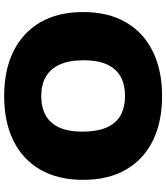

<svg xmlns="http://www.w3.org/2000/svg" viewBox="42 -832 800 924"><g transform="rotate(-90 442.0 -370.0)"><path d="M442 10Q318 10 227.5 -34.2Q137 -78.5 87.8 -163.5Q38.5 -248.5 38.5 -370Q38.5 -491.5 87.8 -576.5Q137 -661.5 227.5 -705.8Q318 -750 442 -750Q566.5 -750 657 -705.2Q747.5 -660.5 796.8 -575.8Q846 -491 846 -370Q846 -249 796.8 -164.2Q747.5 -79.5 656.8 -34.8Q566 10 442 10ZM442 -168.5Q498 -168.5 536.2 -190.2Q574.5 -212 594.2 -256Q614 -300 614 -366Q614 -436 593.8 -481.5Q573.5 -527 535 -549.2Q496.5 -571.5 442 -571.5Q387.5 -571.5 349 -550.2Q310.5 -529 290.5 -485Q270.5 -441 270.5 -374Q270.5 -303 290.2 -257.5Q310 -212 348.2 -190.2Q386.5 -168.5 442 -168.5Z"/></g></svg>

Font: Encode Sans SC SemiExpanded Black
Style: Regular
Weight: 900
Width: 6
Designer: Multiple Designers
Foundry: Impallari Type
Version: Version 3.002